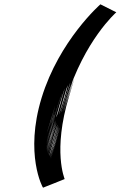

<svg xmlns="http://www.w3.org/2000/svg" viewBox="-20 -852 559 890"><path d="M279.7 -22C280 -23 223.2 -151 300.1 -406C381.7 -676 219.8 -153 297.4 -407C379.7 -676 217.8 -153 295.4 -407C377.7 -676 213.5 -152 288.8 -405C368.8 -673 207.2 -148 282.3 -400C361.9 -667 199.4 -142 273.8 -392C352.9 -657 187.7 -130 259.3 -377C335.4 -639 172.2 -112 246.7 -362C325.7 -627 164.2 -102 239.6 -352C319.9 -618 158.8 -91 233.6 -339C313 -602 151.6 -74 226.8 -323C306.5 -587 144.6 -61 221.7 -313C303.3 -580 141.8 -55 218.6 -306C299.9 -572 139.4 -47 216.1 -298L214 -291C295.3 -557 134.8 -32 211.5 -283C292.8 -549 133.6 -25 210.4 -276C291.7 -542 132.5 -18 209.2 -269C291.9 -536 131.4 -11 209.4 -263C291 -530 130.5 -5 208.6 -257C291.2 -524 130.4 2 207.8 -248C289.8 -513 130 13 208.1 -239C290.7 -506 130.5 18 208.5 -234C290.2 -501 130.7 24 208.7 -228C291.3 -495 132.1 29 210.2 -223C292.8 -490 132.9 33 211 -219C293.6 -486 134.7 37 212.7 -215C295.4 -482 135.2 42 213.5 -211C296.4 -479 137.2 45 215.3 -207C297.9 -474 139 49 217.1 -203C299.7 -470 141.2 55 220.9 -196C305.2 -462 146 62 224.4 -191C307.3 -459 148.4 64 225.8 -189C308.4 -456 150.5 67 227.6 -185C309.8 -454 151 72 228.6 -182C310.6 -450 152.7 73 231.3 -181C314.6 -450 155.7 73 234.6 -182C318.2 -452 159.6 70 237.6 -185C320.1 -455 159.5 67 237.5 -188C319.7 -457 158.4 64 236.1 -190C318.6 -460 158 62 235 -193C316.6 -463 156.6 57 233.5 -198C315.1 -468 153.8 53 229.1 -203C308.9 -474 148.6 47 225.6 -208C307.1 -478 145.9 43 223.8 -212C306.1 -481 145.4 38 223 -216C305.6 -486 144.3 35 221.3 -220C302.8 -490 143.2 32 220.2 -223C301.7 -493 141.7 27 218.7 -228C300.3 -498 141 23 217.9 -232C299.5 -502 139.5 18 217.5 -237C299 -507 139 13 217 -242C298.5 -512 139.6 8 217.4 -250C299.9 -523 140.9 -3 218.2 -259C300 -530 140.1 -10 218.3 -266C299.9 -536 141.6 -15 218.9 -271C301.7 -542 141.4 -21 219.7 -277C301.9 -546 143.2 -30 220.8 -284C303.7 -555 144.7 -35 223 -291L225.1 -298C308 -569 149 -49 227.2 -305C310.1 -576 151.8 -55 230.1 -311C312.3 -580 157.8 -68 235.4 -322C318.9 -595 161.8 -78 242 -337C326.8 -611 168.4 -93 248 -350C332.2 -622 174.2 -102 253.8 -359C337.9 -631 182.5 -113 266 -373C354.1 -648 198.7 -130 279.3 -387C364.5 -659 208.8 -140 287.8 -395C371.3 -665 517.8 -794 519.1 -795L445.4 -832C445.4 -832 254.3 -665 172.7 -398C93.2 -138 178.2 19 179.5 18C180.8 17 279.4 -21 279.7 -22Z"/></svg>

Font: Hussar Wojna
Style: 3Obl
Weight: 400
Designer: Robert Jablonski
Foundry: Cannot Into Space Fonts
Version: Version 1.01